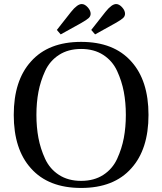

<svg xmlns="http://www.w3.org/2000/svg" viewBox="-20 -914 802 949"><path d="M431 -766 501 -855Q532 -894 554 -894Q569 -894 583.5 -878Q598 -862 598 -846Q598 -834 588.5 -825Q579 -816 551 -800L450 -744ZM261 -766 331 -855Q362 -894 384 -894Q399 -894 413.5 -878Q428 -862 428 -846Q428 -834 418.5 -825Q409 -816 381 -800L280 -744ZM133 -610Q219 -707 381 -707Q543 -707 629 -610Q714 -516 714 -346Q714 -176 629 -82Q543 15 381 15Q219 15 133 -82Q48 -176 48 -346Q48 -516 133 -610ZM170 -460Q160 -407 160 -346Q160 -285 170 -232Q180 -179 203 -129Q226 -79 271.5 -49.5Q317 -20 381 -20Q445 -20 490.5 -49.5Q536 -79 559 -129Q582 -179 592 -232Q602 -285 602 -346Q602 -407 592 -460Q582 -513 559 -563Q536 -613 490.5 -642.5Q445 -672 381 -672Q317 -672 271.5 -642.5Q226 -613 203 -563Q180 -513 170 -460Z"/></svg>

Font: Linguistics Pro
Style: Regular
Weight: 400
Designer: Stefan Peev, Context Ltd
Foundry: Stefan Peev, Context Ltd
Version: Version 001.000